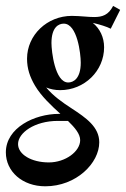

<svg xmlns="http://www.w3.org/2000/svg" viewBox="-65 -353 436 666"><path d="M113.5 -203.6C113.5 -259.8 139.2 -271 156.2 -271C203.4 -271 215.1 -165.8 215.1 -135.7C215.1 -79.6 189 -66.9 171.6 -66.9C125.2 -66.9 113.5 -176.3 113.5 -203.6ZM170.7 66.4C195.3 90.3 213.1 111.8 213.1 133.1C213.1 172.4 161.9 210.4 104.5 210.4C43.5 210.4 -2.4 182.4 -2.4 146.7C-2.4 107.9 54.9 66.4 135.5 66.4ZM28.8 -149.4C28.8 -115 38.6 -86.2 56.2 -56.2C78.4 -18.6 113.3 13.4 144.5 42H139.4C54.2 42 -44.7 90.6 -44.7 175.5C-44.7 241.9 12.7 293.2 92 293.2C199.7 293.2 279.3 212.9 279.3 140.6C279.3 87.6 233.9 55.9 183.3 22.9C151.1 2 119.4 -20.3 95.2 -49.6C109.6 -43.7 126 -40.3 143.6 -40.3C227.8 -40.3 296.1 -106.9 296.1 -189C296.1 -223.6 281.5 -253.9 256.8 -273.7C282.2 -267.8 305.4 -260.5 319.1 -253.4L351.8 -318.8L327.4 -332.5C311.3 -300.8 289.8 -293.9 261.5 -293.9C251.5 -293.9 240 -294.7 227.8 -295.7C215.1 -296.6 199.2 -297.9 184.3 -297.9C98.4 -297.9 28.8 -231.4 28.8 -149.4Z"/></svg>

Font: RisaltypS01
Style: Medium
Weight: 500
Italic angle: -9°
Designer: gluk
Foundry: gluk
Version: Version 0.24